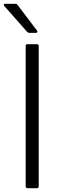

<svg xmlns="http://www.w3.org/2000/svg" viewBox="-57 -997 305 1017"><path d="M89 0Q79 0 79 -10V-753Q79 -763 89 -763H138Q148 -763 148 -753V-10Q148 0 138 0ZM-34 -965Q-37 -968 -37 -971Q-37 -977 -29 -977H23Q32 -977 36 -971L139 -835Q141 -833 141 -829Q141 -827 139 -825Q137 -823 133 -823H98Q91 -823 86 -829Z"/></svg>

Font: Open Sauce Two Light
Style: Regular
Weight: 300
Designer: Alfredo Marco Pradil
Foundry: Creative Sauce Fz LLC
Version: Version 1.477